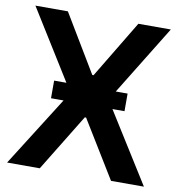

<svg xmlns="http://www.w3.org/2000/svg" viewBox="-81 -802 815 876"><g transform="rotate(10 326.0 -364.0)"><path d="M163.1 -727.5 323.2 -460.9H329.1L489.7 -727.5H640.1L416 -363.3L643.6 0H491.2L329.1 -264.6H323.2L161.1 0H9.8L239.3 -363.3L12.7 -727.5ZM156.2 -323.7V-405.3H496.6V-323.7Z"/></g></svg>

Font: Inter Tight SemiBold
Style: Regular
Weight: 600
Designer: Rasmus Andersson
Foundry: rsms
Version: Version 3.004; ttfautohint (v1.8.4.7-5d5b)